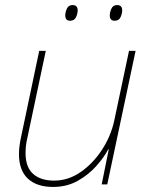

<svg xmlns="http://www.w3.org/2000/svg" viewBox="-20 -729 593 759"><path d="M190 10Q125 10 90 -23Q55 -56 55 -120Q55 -149 63 -186L135 -528H161L88 -183Q84 -167 82.5 -152Q81 -137 81 -124Q81 -68 111 -41.5Q141 -15 194 -15Q250 -15 299 -49Q348 -83 383.5 -137.5Q419 -192 432 -254L490 -528H516L404 0H382L410 -139H408Q392 -108 361 -73Q330 -38 287 -14Q244 10 190 10ZM433 -647Q414 -647 414 -668Q414 -681 420.5 -695Q427 -709 443 -709Q463 -709 463 -688Q463 -675 456.5 -661Q450 -647 433 -647ZM257 -647Q238 -647 238 -668Q238 -681 244.5 -695Q251 -709 267 -709Q287 -709 287 -688Q287 -675 280.5 -661Q274 -647 257 -647Z"/></svg>

Font: Noto Sans Thin
Style: Italic
Weight: 100
Italic angle: -12°
Designer: Monotype Design Team
Foundry: Monotype Imaging Inc.
Version: Version 2.013; ttfautohint (v1.8.4.7-5d5b)